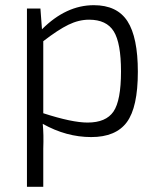

<svg xmlns="http://www.w3.org/2000/svg" viewBox="-20 -517 613 741"><path d="M136 -484 142 -404Q235 -497 342 -497Q432 -497 472 -435Q512 -373 512 -240Q512 -103 469.5 -45.5Q427 12 332 12Q236 12 145 -39Q149 2 147 57V204H84V-484ZM147 -358V-80Q258 -44 318 -44Q389 -44 418 -86.5Q447 -129 447 -241Q447 -351 419 -396Q391 -441 324 -441Q284 -441 244 -421.5Q204 -402 147 -358Z"/></svg>

Font: Exo 2.0 Light
Style: Regular
Weight: 300
Designer: Natanael Gama
Version: Version 1.001;PS 001.001;hotconv 1.0.70;makeotf.lib2.5.58329